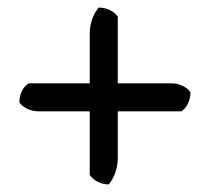

<svg xmlns="http://www.w3.org/2000/svg" viewBox="-20 -537 556 507"><path d="M31 -267C39 -254 60 -243 82 -243H217V-75C225 -62 245 -50 267 -50C280 -65 291 -91 291 -119V-243H459C472 -251 483 -271 483 -293C475 -306 455 -317 433 -317H291V-493C283 -506 263 -517 241 -517C228 -503 217 -477 217 -449V-317H56C42 -309 31 -289 31 -267Z"/></svg>

Font: Snowfall
Style: Regular
Weight: 400
Designer: Jasper
Foundry: Cannot Into Space Fonts
Version: Version 0.9